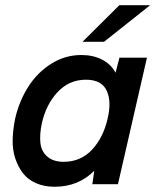

<svg xmlns="http://www.w3.org/2000/svg" viewBox="-20 -710 606 740"><path d="M558.6 -689.9 380.9 -548.8H297.9L439.9 -689.9ZM425.3 -429.7 440.4 -487.8H546.4L434.6 0H335.9L343.3 -51.8Q282.2 9.8 190.4 9.8Q150.4 9.8 119.1 -3.9Q87.9 -17.6 68.8 -42Q49.8 -66.4 38.8 -99.6Q27.8 -132.8 28.8 -171.9Q29.8 -210.9 38.6 -253.9Q54.2 -320.8 88.9 -375.5Q123.5 -430.2 177.2 -464.1Q231 -498 293.5 -498Q338.9 -498 373.5 -480.2Q408.2 -462.4 425.3 -429.7ZM395 -253.9Q410.6 -319.8 390.9 -361.3Q371.1 -402.8 311 -402.8Q246.6 -402.8 201.9 -355Q157.2 -307.1 141.1 -233.9Q132.3 -191.9 135.7 -159.2Q139.2 -126.5 162.4 -106.4Q185.5 -86.4 225.6 -86.4Q291 -86.4 334.7 -133.1Q378.4 -179.7 395 -253.9Z"/></svg>

Font: HK Grotesk SemiBold Italic
Style: Regular
Weight: 600
Italic angle: -13°
Designer: Alfredo Marco Pradil and Stefan Peev
Foundry: Hanken Design Co.
Version: Version 1.000;PS 001.000;hotconv 1.0.88;makeotf.lib2.5.64775